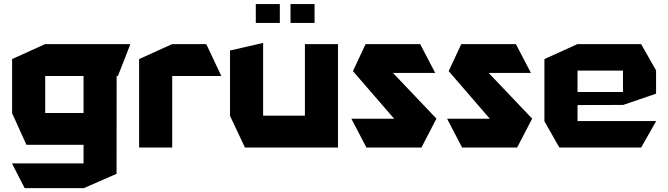

<svg xmlns="http://www.w3.org/2000/svg" viewBox="-20 -740 3348 963"><path d="M206.7 -358.7V-518.5H633.4V-517.5L571.5 -358.7ZM103.7 203.7 40.7 80.7V79.7H399V203.7ZM112.5 -13.6 40.7 -172.4V-173.4H399V-13.6ZM40.7 -173.4V-443.7L205.7 -518.5H206.7V-173.4ZM399 203.7V-358.7H565L564.6 131.9L400 203.7Z M677.7 0V-443.7L842.7 -518.5H843.7V0ZM843.7 -358.7V-518.5H1014.7L1089.6 -359.7V-358.7Z M1509.3 0V-518.5H1675.2V0H1510.3ZM1208.6 0 1133.7 -158.8V-159.8H1509.3V0ZM1133.7 -159.8V-486.7L1298.7 -524.5H1299.7V-159.8ZM1437.1 -625.1V-719.6H1557.7V-625.1ZM1263 -625.1V-719.6H1383.5V-625.1Z M1830.7 -374.1 1813.5 -518.5H2087.6L2162.5 -375.1V-374.1ZM1994.4 -101.2 1750.3 -383.2 1813.5 -518.5 2168.7 -145.4V-144.4ZM1817.8 0 1743 -143.4V-144.4H2168.7L2093.8 0Z M2310.7 -374.1 2293.5 -518.5H2567.6L2642.5 -375.1V-374.1ZM2474.4 -101.2 2230.3 -383.2 2293.5 -518.5 2648.7 -145.4V-144.4ZM2297.8 0 2223 -143.4V-144.4H2648.7L2573.8 0Z M2785.4 0 2710.6 -131.7V-132.7H3270.6V-131.7L3195.7 0ZM2710.6 -132.7V-443.7L2875.6 -518.5H2876.6V-132.7ZM2876.6 -213.1V-278.5H3104.6V-213.7ZM2876.6 -385.9V-518.5H3195.7L3270.6 -386.9V-385.9ZM3104.6 -213.7V-385.9H3270.6V-270.1L3105.6 -213.7Z"/></svg>

Font: Foldit Thin
Style: Regular
Weight: 100
Designer: Sophia Tai
Foundry: Sophia Tai
Version: Version 1.003